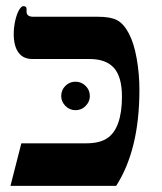

<svg xmlns="http://www.w3.org/2000/svg" viewBox="-20 -608 529 628"><path d="M436 -314Q436 -118.2 359.9 0H14.2L49.8 -139.2H261.2Q305.2 -139.2 329.8 -155.3Q354.5 -171.4 366.7 -206.1Q378.9 -240.7 378.9 -292Q378.9 -356 353 -385.5Q327.1 -415 272.9 -415H85.9Q55.7 -415 40.3 -436.3Q24.9 -457.5 24.9 -497.1Q24.9 -518.6 29.8 -540.3Q34.7 -562 42.2 -575Q49.8 -587.9 56.2 -587.9Q66.9 -587.9 66.9 -579.1V-569.8Q66.9 -553.2 88.9 -553.2H300.8Q341.8 -553.2 363 -542Q384.3 -530.8 401.1 -499.3Q418 -467.8 427 -417.2Q436 -366.7 436 -314ZM180.2 -293.5Q180.2 -313.5 193.8 -327.1Q207.5 -340.8 227.1 -340.8Q246.1 -340.8 260 -327.1Q273.9 -313.5 273.9 -293.5Q273.9 -275.9 260.3 -261.7Q246.6 -247.6 227.1 -247.6Q207.5 -247.6 193.8 -261.7Q180.2 -275.9 180.2 -293.5Z"/></svg>

Font: Tinos
Style: Bold
Weight: 700
Designer: Steve Matteson
Foundry: Monotype Imaging Inc.
Version: Version 1.23